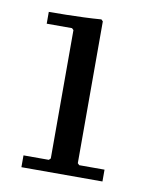

<svg xmlns="http://www.w3.org/2000/svg" viewBox="-61 -512 442 560"><g transform="rotate(10 160.0 -232.5)"><path d="M205 -35H280V0H40V-35H115L120 -40V-420L115 -425H40V-460Q66 -460 91.5 -460.5Q117 -461 143 -462Q169 -463 195 -465L200 -460V-40Z"/></g></svg>

Font: Brygada 1918
Style: Regular
Weight: 400
Designer: Mateusz Machalski | Borys Kosmynka | Przemek Hoffer
Foundry: NIEPODLEGLA 2018
Version: Version 3.006